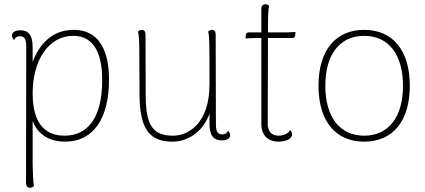

<svg xmlns="http://www.w3.org/2000/svg" viewBox="-20 -652 1994 900"><path d="M325 -512C224 -512 164 -444 133 -362V-431C133 -483 117 -510 76 -510C52 -510 36 -501 36 -486C36 -479 39 -472 46 -464C53 -480 65 -482 73 -482C95 -482 103 -469 103 -432L102 206C102 220 109 228 121 228C130 228 135 224 139 220C136 206 133 146 133 106V-86C155 -24 209 12 285 12C420 12 491 -100 491 -278C491 -356 477 -512 325 -512ZM282 -16C157 -16 133 -125 133 -214C133 -370 208 -484 323 -484C447 -484 459 -350 459 -276C459 -99 391 -16 282 -16Z M1049 -40C1042 -24 1030 -22 1022 -22C1000 -22 992 -35 992 -72L991 -490C991 -504 985 -512 974 -512C965 -512 960 -508 956 -504C962 -480 962 -445 962 -257C962 -68 858 -16 792 -16C700 -16 663 -59 663 -206L662 -490C662 -504 656 -512 645 -512C636 -512 631 -508 627 -504C631 -488 633 -457 633 -417L634 -207C635 -44 683 12 789 12C863 12 933 -37 962 -119V-73C962 -21 978 6 1019 6C1043 6 1059 -3 1059 -18C1059 -25 1056 -32 1049 -40Z M1313 -500H1236C1236 -573 1237 -612 1242 -624C1238 -628 1233 -632 1224 -632C1212 -632 1205 -624 1205 -610V-500H1143C1137 -500 1133 -494 1132 -486L1131 -472C1144 -473 1178 -474 1191 -474H1205V-71C1205 -17 1237 12 1285 12C1318 12 1349 0 1349 -22C1349 -28 1347 -35 1340 -43C1332 -26 1309 -16 1286 -16C1252 -16 1235 -38 1235 -71L1236 -428V-474H1353C1359 -474 1363 -480 1364 -488L1365 -502C1355 -501 1323 -500 1313 -500Z M1687 12C1822 12 1901 -85 1901 -250C1901 -415 1822 -512 1687 -512C1552 -512 1473 -415 1473 -250C1473 -85 1552 12 1687 12ZM1687 -16C1573 -16 1505 -103 1505 -250C1505 -397 1573 -484 1687 -484C1801 -484 1869 -397 1869 -250C1869 -103 1801 -16 1687 -16Z"/></svg>

Font: Arima Koshi Thin
Style: Regular
Weight: 250
Designer: Joana Correia and Natanael Gama
Foundry: NDISCOVER
Version: Version 1.019;PS 001.019;hotconv 1.0.88;makeotf.lib2.5.64775